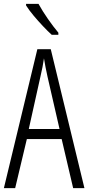

<svg xmlns="http://www.w3.org/2000/svg" viewBox="-20 -967 454 987"><path d="M356 0 297 -252H118L58 0H0L172 -714H241L414 0ZM224 -574Q218 -600 214 -622Q210 -644 206 -667Q200 -624 188 -574L128 -304H286ZM178 -947Q199 -909 226.5 -869.5Q254 -830 280 -799V-788H246Q226 -806 201 -832.5Q176 -859 152.5 -887Q129 -915 114 -939V-947Z"/></svg>

Font: Noto Sans ExtraCondensed Light
Style: Regular
Weight: 300
Width: 2
Designer: Monotype Design Team
Foundry: Monotype Imaging Inc.
Version: Version 2.013; ttfautohint (v1.8.4.7-5d5b)